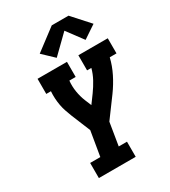

<svg xmlns="http://www.w3.org/2000/svg" viewBox="-232 -1096 1074 1210"><g transform="rotate(-30 305.0 -491.0)"><path d="M121 0V-110H195L225 -289L168 -428Q159 -451 151 -474.5Q143 -498 138.5 -522.5Q134 -547 132.5 -573Q131 -599 133 -625H99V-735H313V-625H267Q263 -584 269.5 -544.5Q276 -505 290 -470L310 -422L354 -482Q378 -515 397.5 -551Q417 -587 427 -625H396V-735H610V-625H561Q548 -570 521.5 -517Q495 -464 460 -416L356 -275L329 -110H389V0ZM270 -789 190 -865 345 -982H467L578 -859L484 -796L397 -913Z"/></g></svg>

Font: Iosevka Curly Slab XBdExObl
Style: Regular
Weight: 800
Width: 7
Italic angle: -9°
Monospace: yes
Designer: Belleve Invis
Foundry: Belleve Invis
Version: Version 11.1.0; ttfautohint (v1.8.3)